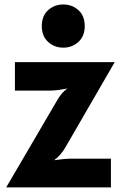

<svg xmlns="http://www.w3.org/2000/svg" viewBox="-20 -816 530 836"><path d="M7 0 232 -384.5Q249.5 -414 273.5 -430.5Q253 -427 233.8 -424.2Q214.5 -421.5 198 -421.5H45V-545.5H479.5L266 -176.5Q255 -157 242.5 -143Q230 -129 216 -118.5Q235.5 -121 253.5 -123Q271.5 -125 285 -125H463V0ZM255.5 -608.5Q217 -608.5 189.5 -633.5Q162 -658.5 162 -702.5Q162 -747 189.5 -771.8Q217 -796.5 255.5 -796.5Q294 -796.5 321.5 -771.8Q349 -747 349 -702.5Q349 -658.5 321.5 -633.5Q294 -608.5 255.5 -608.5Z"/></svg>

Font: Spline Sans
Style: Bold
Weight: 700
Designer: Eben Sorkin, Mirko Velimirovic
Foundry: Sorkin Type
Version: Version 1.000; ttfautohint (v1.8.3)